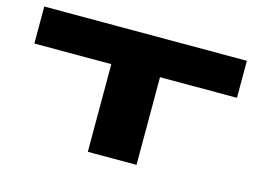

<svg xmlns="http://www.w3.org/2000/svg" viewBox="-89 -796 1277 952"><g transform="rotate(15 550.0 -320.0)"><path d="M30 -640H1070V-450H675V0H425V-450H30Z"/></g></svg>

Font: Syne ExtraBold
Style: Regular
Weight: 800
Designer: Lucas Descroix
Foundry: Bonjour Monde
Version: Version 2.200; ttfautohint (v1.8.4)